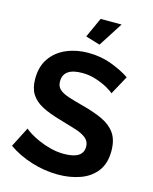

<svg xmlns="http://www.w3.org/2000/svg" viewBox="-134 -1010 882 1106"><g transform="rotate(15 306.5 -457.0)"><path d="M497 -524Q488 -534 459 -550.5Q430 -567 389.5 -580.5Q349 -594 306 -594Q193 -594 193 -514Q193 -485 211 -468Q229 -451 265 -439Q301 -427 355 -413Q425 -395 476.5 -371Q528 -347 555.5 -307.5Q583 -268 583 -203Q583 -127 546.5 -80.5Q510 -34 450 -13Q390 8 320 8Q240 8 161.5 -16.5Q83 -41 22 -84L83 -203Q92 -194 115 -179.5Q138 -165 171 -150.5Q204 -136 243 -126Q282 -116 322 -116Q436 -116 436 -189Q436 -220 413 -239Q390 -258 348.5 -271Q307 -284 252 -300Q184 -319 139.5 -342.5Q95 -366 73 -401.5Q51 -437 51 -492Q51 -565 85.5 -614.5Q120 -664 179 -689.5Q238 -715 310 -715Q384 -715 448 -691Q512 -667 558 -636ZM358 -777 272 -803 326 -922H451Z"/></g></svg>

Font: Raleway
Style: Bold
Weight: 700
Designer: Matt McInerney, Pablo Impallari, Rodrigo Fuenzalida
Foundry: Matt McInerney, Pablo Impallari, Rodrigo Fuenzalida
Version: Version 4.026